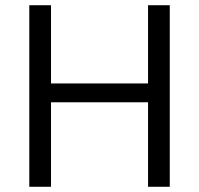

<svg xmlns="http://www.w3.org/2000/svg" viewBox="-20 -714 761 734"><path d="M92 0V-694H175V-395H546V-694H629V0H546V-323H175V0Z"/></svg>

Font: Cantarell
Style: Regular
Weight: 400
Designer: Dave Crossland, Nikolaus Waxweiler, Florian Fecher, Jacques Le Bailly, Eben Sorkin, Alexei Vanyashin, Alexios Zavras, Em
Version: Version 0.303